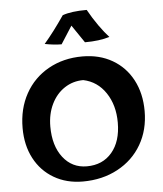

<svg xmlns="http://www.w3.org/2000/svg" viewBox="-53 -784 717 844"><g transform="rotate(-5 305.5 -362.0)"><path d="M35 -244Q35 -329 71.5 -395Q108 -461 174 -498Q240 -535 324 -535Q399 -535 456 -502Q513 -469 544.5 -409.5Q576 -350 576 -272Q576 -189 538.5 -124.5Q501 -60 433 -23.5Q365 13 279 13Q207 13 151.5 -19.5Q96 -52 65.5 -110Q35 -168 35 -244ZM454 -232Q454 -309 417.5 -363.5Q381 -418 319 -431Q273 -431 236 -406.5Q199 -382 178 -338.5Q157 -295 157 -240Q157 -155 197 -103.5Q237 -52 302 -52Q372 -52 413 -100.5Q454 -149 454 -232ZM164 -604Q207 -654 254 -723Q292 -737 361 -737Q382 -699 406.5 -664.5Q431 -630 450 -610Q405 -596 341 -596L288 -674L238 -596Q205 -596 164 -604Z"/></g></svg>

Font: Mirza SemiBold
Style: Regular
Weight: 600
Designer: Arabic design by Kourosh Beigpour, Latin design by Eduardo Tunni, engineering by Lasse Fister
Version: Version 1.0010g